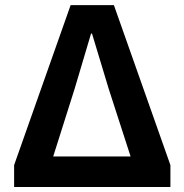

<svg xmlns="http://www.w3.org/2000/svg" viewBox="-20 -743 733 763"><path d="M36.1 0V-86.9L260.7 -722.7H432.6L657.2 -86.9V0ZM191.4 -121.1H499L412.1 -389.6L345.7 -609.4H341.8L276.4 -389.6Z"/></svg>

Font: Bpmf GenYo Gothic B
Style: B
Weight: 700
Foundry: But Ko
Version: Version 1.320